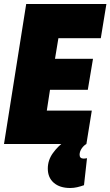

<svg xmlns="http://www.w3.org/2000/svg" viewBox="-31 -720 552 960"><path d="M-11 0 100 -700H501L473 -529H261L244 -426H434L408 -271H219L203 -167H428L401 0ZM296 -16 401 0Q387 8 377 23Q367 38 367 54Q367 73 388 73Q393 73 398 72Q403 71 404 71L389 206Q372 212 355 216Q338 220 320 220Q268 220 238 194Q208 168 208 123Q208 81 233.5 45.5Q259 10 296 -16Z"/></svg>

Font: Georama SemiCondensed Black
Style: Italic
Weight: 900
Width: 4
Italic angle: -9°
Designer: Jean-Baptiste Levee
Foundry: Production Type
Version: Version 1.000